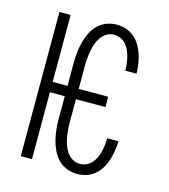

<svg xmlns="http://www.w3.org/2000/svg" viewBox="-105 -766 760 862"><g transform="rotate(15 275.0 -335.0)"><path d="M332 12Q308 12 284.5 3Q261 -6 244 -23.5Q227 -41 216.5 -63Q206 -85 200 -108.5Q194 -132 191.5 -156.5Q189 -181 189 -205V-311H120V0H68V-670H120V-359H189V-465Q189 -489 191.5 -513.5Q194 -538 200 -561.5Q206 -585 216.5 -607Q227 -629 244 -646.5Q261 -664 284.5 -673Q308 -682 332 -682Q354 -682 375.5 -675Q397 -668 414 -653.5Q431 -639 442.5 -619.5Q454 -600 460.5 -579Q467 -558 470.5 -536Q474 -514 474 -492H422Q422 -507 420 -523Q418 -539 414.5 -554Q411 -569 404.5 -583.5Q398 -598 387.5 -610Q377 -622 362.5 -628.5Q348 -635 332 -635Q314 -635 298.5 -626Q283 -617 272.5 -602Q262 -587 256 -570Q250 -553 247 -535.5Q244 -518 242.5 -500.5Q241 -483 241 -465V-359H378V-311H241V-205Q241 -187 242.5 -169.5Q244 -152 247 -134.5Q250 -117 256 -100Q262 -83 272.5 -68Q283 -53 298.5 -44Q314 -35 332 -35Q348 -35 362.5 -41.5Q377 -48 387.5 -60Q398 -72 404.5 -86.5Q411 -101 414.5 -116Q418 -131 420 -147Q422 -163 422 -178H474Q474 -156 470.5 -134Q467 -112 460.5 -91Q454 -70 442.5 -50.5Q431 -31 414 -16.5Q397 -2 375.5 5Q354 12 332 12Z"/></g></svg>

Font: Lode Dark Term
Style: Regular
Weight: 400
Monospace: yes
Designer: Belleve Invis
Foundry: Belleve Invis
Version: Version 29.2.0